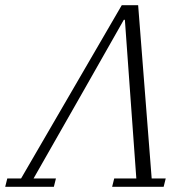

<svg xmlns="http://www.w3.org/2000/svg" viewBox="-70 -718 726 738"><path d="M-42 -32H11L398 -698H461L513 -32H567L559 0H361L369 -32H454L429 -378L410 -642H406L255 -376L59 -32H145L137 0H-50Z"/></svg>

Font: IBM Plex Serif Light
Style: Italic
Weight: 300
Italic angle: -14°
Designer: Mike Abbink, Paul van der Laan, Pieter van Rosmalen
Foundry: Bold Monday
Version: Version 3.001